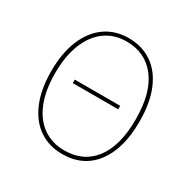

<svg xmlns="http://www.w3.org/2000/svg" viewBox="-156 -844 1002 1006"><g transform="rotate(30 344.5 -340.5)"><path d="M611 -340Q611 -175 540.5 -82.5Q470 10 344 10Q264 10 204 -31Q144 -72 111 -150.5Q78 -229 78 -339Q78 -449 111.5 -528.5Q145 -608 205 -649.5Q265 -691 344 -691Q425 -691 485 -650.5Q545 -610 578 -531.5Q611 -453 611 -340ZM101 -339Q101 -235 131 -161.5Q161 -88 216 -50Q271 -12 344 -12Q460 -12 524 -96.5Q588 -181 588 -340Q588 -500 522.5 -585Q457 -670 344 -670Q271 -670 216.5 -631.5Q162 -593 131.5 -518.5Q101 -444 101 -339ZM482 -340H207V-361H482Z"/></g></svg>

Font: Fira Sans Thin
Style: Regular
Weight: 100
Designer: bBox Type GmbH & Carrois Corporate GbR & Edenspiekermann AG
Foundry: bBox Type GmbH & Carrois Corporate GbR & Edenspiekermann AG
Version: Version 4.301